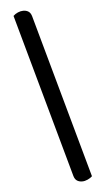

<svg xmlns="http://www.w3.org/2000/svg" viewBox="-53 -700 447 799"><g transform="rotate(-5 170.5 -300.5)"><path d="M110 -639 300 46Q293 53 281 58.5Q269 64 258 64Q245 64 236 58Q227 52 223 38L33 -647Q41 -655 52.5 -660Q64 -665 75 -665Q88 -665 97 -659Q106 -653 110 -639Z"/></g></svg>

Font: Baloo Bhaina 2
Style: Regular
Weight: 400
Designer: Yesha Goshar, Manish Minz, Shuchita Grover and Ek Type
Foundry: Ek Type
Version: Version 1.700